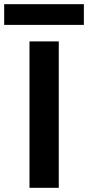

<svg xmlns="http://www.w3.org/2000/svg" viewBox="-94 -898 421 918"><path d="M47 0V-700H187V0ZM-74 -779V-878H307V-779Z"/></svg>

Font: Host Grotesk Black
Style: Regular
Weight: 900
Designer: Doğukan Karapınar based on Poppins by Indian Type Foundry, Jonny Pinhorn
Foundry: Element Type
Version: Version 1.000; ttfautohint (v1.8.4.7-5d5b);gftools[0.9.33]